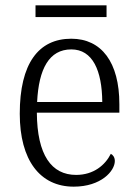

<svg xmlns="http://www.w3.org/2000/svg" viewBox="-20 -689 515 719"><path d="M113 -625H379V-669H113ZM256 10C359 10 410 -49 410 -86C410 -100 403 -109 395 -113C374 -71 331 -34 265 -34C173 -34 119 -108 118 -267H427V-299C427 -456 360 -544 247 -544C124 -544 54 -451 54 -263C54 -89 130 10 256 10ZM363 -307H119C125 -431 164 -504 247 -504C327 -504 362 -425 363 -307Z"/></svg>

Font: Noto Serif Myanmar SemiCondensed Light
Style: Regular
Weight: 300
Width: 4
Designer: Ben Mitchell and the Monotype Design Team
Foundry: Monotype Imaging Inc.
Version: Version 2.106